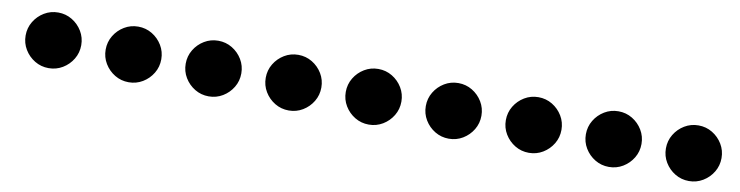

<svg xmlns="http://www.w3.org/2000/svg" viewBox="-20 -853 3640 945"><g transform="rotate(10 1800.0 -380.0)"><path d="M80 -380Q80 -342 99 -310.5Q118 -279 149.5 -260Q181 -241 219 -241Q257 -241 288.5 -260Q320 -279 339 -310.5Q358 -342 358 -380Q358 -418 339 -449.5Q320 -481 288.5 -500Q257 -519 219 -519Q181 -519 149.5 -500Q118 -481 99 -449.5Q80 -418 80 -380Z M480 -380Q480 -342 499 -310.5Q518 -279 549.5 -260Q581 -241 619 -241Q657 -241 688.5 -260Q720 -279 739 -310.5Q758 -342 758 -380Q758 -418 739 -449.5Q720 -481 688.5 -500Q657 -519 619 -519Q581 -519 549.5 -500Q518 -481 499 -449.5Q480 -418 480 -380Z M880 -380Q880 -342 899 -310.5Q918 -279 949.5 -260Q981 -241 1019 -241Q1057 -241 1088.5 -260Q1120 -279 1139 -310.5Q1158 -342 1158 -380Q1158 -418 1139 -449.5Q1120 -481 1088.5 -500Q1057 -519 1019 -519Q981 -519 949.5 -500Q918 -481 899 -449.5Q880 -418 880 -380Z M1280 -380Q1280 -342 1299 -310.5Q1318 -279 1349.5 -260Q1381 -241 1419 -241Q1457 -241 1488.5 -260Q1520 -279 1539 -310.5Q1558 -342 1558 -380Q1558 -418 1539 -449.5Q1520 -481 1488.5 -500Q1457 -519 1419 -519Q1381 -519 1349.5 -500Q1318 -481 1299 -449.5Q1280 -418 1280 -380Z M1680 -380Q1680 -342 1699 -310.5Q1718 -279 1749.5 -260Q1781 -241 1819 -241Q1857 -241 1888.5 -260Q1920 -279 1939 -310.5Q1958 -342 1958 -380Q1958 -418 1939 -449.5Q1920 -481 1888.5 -500Q1857 -519 1819 -519Q1781 -519 1749.5 -500Q1718 -481 1699 -449.5Q1680 -418 1680 -380Z M2080 -380Q2080 -342 2099 -310.5Q2118 -279 2149.5 -260Q2181 -241 2219 -241Q2257 -241 2288.5 -260Q2320 -279 2339 -310.5Q2358 -342 2358 -380Q2358 -418 2339 -449.5Q2320 -481 2288.5 -500Q2257 -519 2219 -519Q2181 -519 2149.5 -500Q2118 -481 2099 -449.5Q2080 -418 2080 -380Z M2480 -380Q2480 -342 2499 -310.5Q2518 -279 2549.5 -260Q2581 -241 2619 -241Q2657 -241 2688.5 -260Q2720 -279 2739 -310.5Q2758 -342 2758 -380Q2758 -418 2739 -449.5Q2720 -481 2688.5 -500Q2657 -519 2619 -519Q2581 -519 2549.5 -500Q2518 -481 2499 -449.5Q2480 -418 2480 -380Z M2880 -380Q2880 -342 2899 -310.5Q2918 -279 2949.5 -260Q2981 -241 3019 -241Q3057 -241 3088.5 -260Q3120 -279 3139 -310.5Q3158 -342 3158 -380Q3158 -418 3139 -449.5Q3120 -481 3088.5 -500Q3057 -519 3019 -519Q2981 -519 2949.5 -500Q2918 -481 2899 -449.5Q2880 -418 2880 -380Z M3280 -380Q3280 -342 3299 -310.5Q3318 -279 3349.5 -260Q3381 -241 3419 -241Q3457 -241 3488.5 -260Q3520 -279 3539 -310.5Q3558 -342 3558 -380Q3558 -418 3539 -449.5Q3520 -481 3488.5 -500Q3457 -519 3419 -519Q3381 -519 3349.5 -500Q3318 -481 3299 -449.5Q3280 -418 3280 -380Z"/></g></svg>

Font: text-security-disc
Style: Regular
Weight: 400
Monospace: yes
Foundry: Oskari Noppa
Version: Version 3.000;hotconv 1.0.118;makeotfexe 2.5.65603